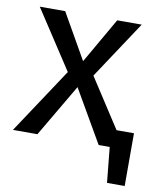

<svg xmlns="http://www.w3.org/2000/svg" viewBox="-78 -590 672 803"><g transform="rotate(10 258.0 -188.5)"><path d="M26 -527H134L244 -334L297 -282L480 0H369L240 -223L189 -278ZM355 -527H459L297 -282L240 -223L109 0H5L189 -278L244 -334ZM380 -74H506V150H431L416 0H380Z"/></g></svg>

Font: Fira Sans Variable
Style: Regular
Weight: 400
Designer: Carrois Corporate & Edenspiekermann AG
Foundry: Carrois Corporate GbR & Edenspiekermann AG
Version: Version 4.202